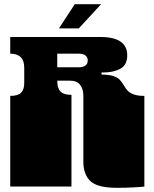

<svg xmlns="http://www.w3.org/2000/svg" viewBox="-20 -893 739 919"><path d="M379 -119V-135Q379 -144 379 -148.5Q379 -153 379 -157.5Q379 -162 379 -171V-172Q379 -185 379 -191Q379 -197 379 -209V-260Q379 -269 379 -273.5Q379 -278 379 -282.5Q379 -287 379 -296V-297Q379 -310 379 -316Q379 -322 379 -334V-434Q379 -468 363 -487.5Q347 -507 314 -507H254Q254 -471 269.5 -455Q285 -439 322 -439V0H29V-135Q29 -144 29 -148.5Q29 -153 29 -157.5Q29 -162 29 -171V-172Q29 -185 29 -191Q29 -197 29 -209V-260Q29 -269 29 -273.5Q29 -278 29 -282.5Q29 -287 29 -296V-297Q29 -310 29 -316Q29 -322 29 -334V-434Q65 -434 80.5 -449Q96 -464 96 -495V-569Q96 -636 29 -636V-716H460Q589 -716 589 -628Q589 -582 556 -564Q523 -546 474 -546H466V-536Q501 -536 522 -529Q543 -522 553 -511.5Q563 -501 573 -484Q583 -467 592.5 -457.5Q602 -448 620.5 -441Q639 -434 671 -434V0Q655 2 617 4Q579 6 539 6Q447 6 413 -26Q379 -58 379 -119ZM400 -604Q400 -618 389.5 -627Q379 -636 359 -636H254V-571H359Q378 -571 389 -579.5Q400 -588 400 -604ZM338 -873H464L357 -757H262Z"/></svg>

Font: Danfo
Style: Regular
Weight: 400
Version: Version 1.000;Glyphs 3.2 (3236)